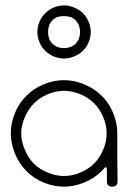

<svg xmlns="http://www.w3.org/2000/svg" viewBox="-20 -700 500 720"><path d="M291 -509.8Q277.3 -496.1 257.8 -488.3Q239.3 -480.5 219.7 -480.5Q201.2 -480.5 181.6 -488.3Q163.1 -496.1 149.4 -509.8Q135.7 -522.5 127.9 -542Q120.1 -560.5 120.1 -580.1Q120.1 -599.6 127.9 -618.2Q135.7 -636.7 149.4 -650.4Q163.1 -664.1 181.6 -671.9Q201.2 -679.7 219.7 -679.7Q239.3 -679.7 257.8 -671.9Q277.3 -664.1 291 -650.4Q304.7 -636.7 312.5 -618.2Q320.3 -599.6 320.3 -580.1Q320.3 -560.5 312.5 -542Q304.7 -522.5 291 -509.8ZM280.3 -580.1Q280.3 -592.8 276.4 -603.5Q272.5 -614.3 263.7 -624Q254.9 -632.8 243.2 -636.7Q232.4 -639.6 219.7 -639.6Q207 -639.6 196.3 -636.7Q185.5 -632.8 176.8 -624Q167 -614.3 164.1 -603.5Q160.2 -592.8 160.2 -580.1Q160.2 -567.4 164.1 -556.6Q167 -545.9 176.8 -536.1Q185.5 -527.3 196.3 -523.4Q207 -519.5 219.7 -519.5Q232.4 -519.5 243.2 -523.4Q254.9 -527.3 263.7 -536.1Q272.5 -545.9 276.4 -556.6Q280.3 -567.4 280.3 -580.1ZM361.3 -58.6Q334 -31.2 295.9 -15.6Q257.8 0 219.7 0Q181.6 0 143.6 -15.6Q105.5 -31.2 79.1 -58.6Q51.8 -85.9 36.1 -124Q20.5 -162.1 20.5 -200.2Q20.5 -238.3 36.1 -276.4Q51.8 -314.5 79.1 -340.8Q105.5 -368.2 143.6 -383.8Q181.6 -399.4 219.7 -399.4Q257.8 -399.4 295.9 -383.8Q334 -368.2 361.3 -340.8Q388.7 -314.5 404.3 -276.4Q419.9 -238.3 419.9 -200.2Q419.9 -160.2 419.9 -99.6Q420.9 -40 420.9 -19.5Q420.9 0 400.4 0Q380.9 0 380.9 -19.5Q380.9 -33.2 380.9 -40Q380.9 -45.9 380.9 -59.6Q380.9 -80.1 371.1 -69.3Q362.3 -59.6 361.3 -58.6ZM333 -312.5Q311.5 -334 281.2 -346.7Q251 -359.4 219.7 -359.4Q189.5 -359.4 159.2 -346.7Q128.9 -334 107.4 -312.5Q85.9 -291 73.2 -260.7Q59.6 -230.5 59.6 -200.2Q59.6 -168.9 73.2 -138.7Q85.9 -107.4 106.4 -86.9Q128.9 -64.5 159.2 -52.7Q189.5 -40 219.7 -40Q251 -40 281.2 -52.7Q311.5 -65.4 333 -86.9Q354.5 -108.4 367.2 -138.7Q379.9 -168.9 379.9 -200.2Q379.9 -231.4 367.2 -260.7Q354.5 -291 333 -312.5Z"/></svg>

Font: Demofont
Style: Regular
Weight: 400
Version: Version 1.0